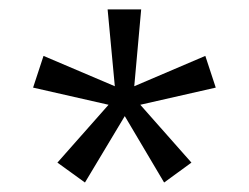

<svg xmlns="http://www.w3.org/2000/svg" viewBox="-20 -720 525 405"><path d="M243.2 -475.1 159.2 -335 101.1 -377 209 -499 49.8 -535.2 71.8 -602.1 222.2 -538.1 207 -700.2H277.8L263.2 -538.1L413.1 -602.1L435.1 -535.2L275.9 -499L383.8 -377L326.2 -335Z"/></svg>

Font: Abel
Style: Regular
Weight: 400
Designer: Matthew Desmond
Foundry: Matthew Desmond
Version: Version 1.002